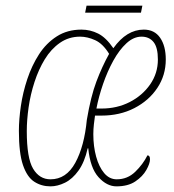

<svg xmlns="http://www.w3.org/2000/svg" viewBox="-20 -651 618 681"><path d="M159 10Q127 10 101.5 -6.5Q76 -23 61.5 -65.5Q47 -108 47 -187Q47 -227 54 -275Q61 -323 77 -371Q93 -419 118.5 -458.5Q144 -498 181.5 -522Q219 -546 269 -546Q300 -546 328 -532Q356 -518 382 -480Q429 -546 490 -546Q528 -546 548 -517Q568 -488 568 -440Q568 -384 538 -339Q508 -294 456.5 -267.5Q405 -241 340 -241H317Q315 -228 313 -210Q311 -192 311 -175Q311 -132 321 -95.5Q331 -59 349.5 -37Q368 -15 394 -15Q432 -15 459.5 -41.5Q487 -68 503 -100Q512 -100 512 -86Q512 -71 499 -48Q486 -25 460 -7.5Q434 10 393 10Q359 10 329.5 -22.5Q300 -55 293 -125H291Q280 -76 258.5 -46Q237 -16 210.5 -3Q184 10 159 10ZM159 -15Q215 -15 247 -73.5Q279 -132 288 -226Q302 -309 322 -362Q342 -415 367 -460Q345 -496 317.5 -508.5Q290 -521 264 -521Q224 -521 192.5 -499Q161 -477 139 -441Q117 -405 102.5 -360.5Q88 -316 81.5 -270.5Q75 -225 75 -186Q75 -90 97.5 -52.5Q120 -15 159 -15ZM340 -266Q395 -266 440 -289Q485 -312 512.5 -351.5Q540 -391 540 -440Q540 -483 524.5 -502Q509 -521 482 -521Q454 -521 428.5 -497.5Q403 -474 382 -436Q361 -398 345.5 -353Q330 -308 322 -266ZM282 -606 287 -631H485L480 -606Z"/></svg>

Font: Noto Serif ExtraCondensed Thin
Style: Italic
Weight: 100
Width: 2
Italic angle: -12°
Designer: Monotype Design Team
Foundry: Monotype Imaging Inc.
Version: Version 2.013